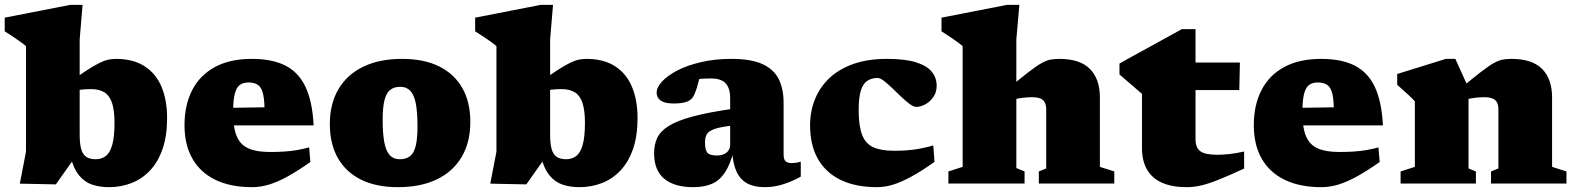

<svg xmlns="http://www.w3.org/2000/svg" viewBox="-34 -759 6520 794"><path d="M257 -112.5H279L197 3.5L48 0.5L73.5 -132V-568Q66.5 -574.5 53.2 -584.2Q40 -594 22.5 -605.5Q5 -617 -14.5 -629.5V-686L257 -739H307.5L295.5 -596V-202Q295.5 -164 302 -141.8Q308.5 -119.5 323.2 -110Q338 -100.5 361.5 -100.5Q385.5 -100.5 403 -113.5Q420.5 -126.5 430 -159.5Q439.5 -192.5 439.5 -251Q439.5 -302 429.5 -332.8Q419.5 -363.5 398 -377Q376.5 -390.5 342 -390.5Q332 -390.5 318.8 -389.8Q305.5 -389 291 -387.2Q276.5 -385.5 263.5 -382L253.5 -419Q297 -450.5 326.8 -469.5Q356.5 -488.5 376.8 -498.5Q397 -508.5 413 -512Q429 -515.5 445.5 -515.5Q516 -515.5 563.2 -485.5Q610.5 -455.5 633.8 -400.5Q657 -345.5 657 -271Q657 -196.5 638.2 -142.8Q619.5 -89 586.5 -54Q553.5 -19 509.8 -2Q466 15 416.5 15Q380 15 348.5 5Q317 -5 293.8 -32.8Q270.5 -60.5 257 -112.5Z M1007.5 -515.5Q1091.5 -515.5 1146.2 -487.8Q1201 -460 1229.5 -399.5Q1258 -339 1263 -240.5H875.5V-312.5L1112 -316L1060 -279.5Q1061 -337 1054.8 -366.8Q1048.5 -396.5 1033.5 -407.2Q1018.5 -418 994 -418Q972 -418 958 -408Q944 -398 937 -371.5Q930 -345 930 -294Q930 -231.5 944.8 -196Q959.5 -160.5 993 -145.5Q1026.5 -130.5 1081.5 -130.5Q1113.5 -130.5 1141 -132.2Q1168.5 -134 1193.8 -138.2Q1219 -142.5 1244.5 -149.5L1249.5 -89Q1199 -53.5 1157.2 -30.2Q1115.5 -7 1079.5 4Q1043.5 15 1009 15Q919.5 15 857 -15.2Q794.5 -45.5 761.8 -102.8Q729 -160 729 -241.5Q729 -324 760.5 -385.8Q792 -447.5 854.2 -481.5Q916.5 -515.5 1007.5 -515.5Z M1619.5 -100.5Q1645.5 -100.5 1661.8 -113.2Q1678 -126 1685.2 -155.8Q1692.5 -185.5 1692.5 -236.5Q1692.5 -295.5 1685.5 -331.2Q1678.5 -367 1662.8 -383.5Q1647 -400 1621.5 -400Q1595.5 -400 1579.5 -387.2Q1563.5 -374.5 1556 -344.8Q1548.5 -315 1548.5 -264Q1548.5 -205.5 1555.5 -169.5Q1562.5 -133.5 1578 -117Q1593.5 -100.5 1619.5 -100.5ZM1611.5 15Q1522 15 1459.2 -16Q1396.5 -47 1363.2 -105.5Q1330 -164 1330 -246Q1330 -330 1365.8 -390.5Q1401.5 -451 1468.2 -483.2Q1535 -515.5 1629 -515.5Q1719 -515.5 1781.8 -484.5Q1844.5 -453.5 1877.8 -395.2Q1911 -337 1911 -255Q1911 -170.5 1875.2 -110Q1839.5 -49.5 1772.5 -17.2Q1705.5 15 1611.5 15Z M2202.5 -112.5H2224.5L2142.5 3.5L1993.5 0.5L2019 -132V-568Q2012 -574.5 1998.8 -584.2Q1985.5 -594 1968 -605.5Q1950.5 -617 1931 -629.5V-686L2202.5 -739H2253L2241 -596V-202Q2241 -164 2247.5 -141.8Q2254 -119.5 2268.8 -110Q2283.5 -100.5 2307 -100.5Q2331 -100.5 2348.5 -113.5Q2366 -126.5 2375.5 -159.5Q2385 -192.5 2385 -251Q2385 -302 2375 -332.8Q2365 -363.5 2343.5 -377Q2322 -390.5 2287.5 -390.5Q2277.5 -390.5 2264.2 -389.8Q2251 -389 2236.5 -387.2Q2222 -385.5 2209 -382L2199 -419Q2242.5 -450.5 2272.2 -469.5Q2302 -488.5 2322.2 -498.5Q2342.5 -508.5 2358.5 -512Q2374.5 -515.5 2391 -515.5Q2461.5 -515.5 2508.8 -485.5Q2556 -455.5 2579.2 -400.5Q2602.5 -345.5 2602.5 -271Q2602.5 -196.5 2583.8 -142.8Q2565 -89 2532 -54Q2499 -19 2455.2 -2Q2411.5 15 2362 15Q2325.5 15 2294 5Q2262.5 -5 2239.2 -32.8Q2216 -60.5 2202.5 -112.5Z M3002.5 -310V-240.5Q2963 -236.5 2939 -230.8Q2915 -225 2902.5 -217Q2890 -209 2885.8 -197.5Q2881.5 -186 2881.5 -170Q2881.5 -139.5 2891 -127.8Q2900.5 -116 2930 -116Q2947.5 -116 2959.8 -121.5Q2972 -127 2978.8 -137Q2985.5 -147 2985.5 -160V-353.5Q2985.5 -394 2967 -414.2Q2948.5 -434.5 2906.5 -434.5Q2882 -434.5 2867.2 -433.2Q2852.5 -432 2842.5 -430L2866.5 -473Q2862 -449.5 2857.2 -430.5Q2852.5 -411.5 2847.8 -396.2Q2843 -381 2837 -367.5Q2828.5 -347 2808.2 -339Q2788 -331 2751.5 -331Q2715.5 -331 2698.5 -343Q2681.5 -355 2681.5 -375.5Q2681.5 -398 2704 -422.2Q2726.5 -446.5 2767.5 -467.8Q2808.5 -489 2865.2 -502.2Q2922 -515.5 2991 -515.5Q3072 -515.5 3119 -494Q3166 -472.5 3186.2 -432Q3206.5 -391.5 3206.5 -334.5V-120Q3206.5 -106.5 3210.2 -98.8Q3214 -91 3221.5 -87.8Q3229 -84.5 3240.5 -84.5Q3248 -84.5 3256.8 -85.8Q3265.5 -87 3277.5 -90.5V-28.5Q3245.5 -10.5 3207.2 2.2Q3169 15 3128.5 15Q3085 15 3056.2 -0.5Q3027.5 -16 3012.2 -48.5Q2997 -81 2994 -132L3001 -138Q2986 -79 2964 -45.8Q2942 -12.5 2910 1.2Q2878 15 2832.5 15Q2755.5 15 2713.2 -19.5Q2671 -54 2671 -126Q2671 -161 2683.8 -188.5Q2696.5 -216 2731.2 -238Q2766 -260 2831.5 -277.5Q2897 -295 3002.5 -310Z M3633 -515.5Q3709.5 -515.5 3754.5 -501.2Q3799.5 -487 3819.5 -462Q3839.5 -437 3839.5 -404.5Q3839.5 -377.5 3825.8 -357.8Q3812 -338 3792.5 -327.5Q3773 -317 3755 -317Q3744 -317 3727.5 -329.2Q3711 -341.5 3692.5 -359.2Q3674 -377 3655.5 -394.8Q3637 -412.5 3621.5 -424.5Q3606 -436.5 3595.5 -436.5Q3571 -436.5 3553.2 -425.2Q3535.5 -414 3526.2 -385.2Q3517 -356.5 3517 -304Q3517 -238.5 3531 -201.8Q3545 -165 3577.2 -150.2Q3609.5 -135.5 3664 -135.5Q3712 -135.5 3749.8 -141Q3787.5 -146.5 3825.5 -157.5L3830.5 -89.5Q3774 -49.5 3731.5 -26.8Q3689 -4 3656 5.5Q3623 15 3593 15Q3504.5 15 3442.5 -15Q3380.5 -45 3348.2 -102.2Q3316 -159.5 3316 -240.5Q3316 -298 3336 -348Q3356 -398 3395.8 -435.8Q3435.5 -473.5 3495 -494.5Q3554.5 -515.5 3633 -515.5Z M4262 -50 4292.5 -62.5V-306.5Q4292.5 -323.5 4287 -334.8Q4281.5 -346 4268.8 -351.5Q4256 -357 4233 -357Q4213 -357 4191 -354Q4169 -351 4147.5 -345L4134.5 -392Q4187 -436 4219.8 -461.2Q4252.5 -486.5 4273.2 -498Q4294 -509.5 4310.5 -512.5Q4327 -515.5 4347 -515.5Q4432 -515.5 4473.2 -474Q4514.5 -432.5 4514.5 -356V-69L4574 -50V0H4262ZM4203 0H3888V-50L3947 -69V-568Q3940 -574.5 3926.8 -584.2Q3913.5 -594 3896.2 -605.5Q3879 -617 3859.5 -629.5V-686L4131 -739H4181.5L4169 -596V-64L4203 -50Z M4910 -184Q4910 -148.5 4929.5 -133.8Q4949 -119 5000.5 -119Q5023.5 -119 5050.8 -122Q5078 -125 5111 -132.5V-62Q5047.5 -32.5 5005.5 -15.8Q4963.5 1 4933 8Q4902.5 15 4873 15Q4813.5 15 4772.2 -3Q4731 -21 4709.8 -57.2Q4688.5 -93.5 4688.5 -148V-371L4595.5 -451V-496Q4604 -501.5 4625.2 -513Q4646.5 -524.5 4675.2 -540.5Q4704 -556.5 4736.2 -574Q4768.5 -591.5 4798.8 -608.5Q4829 -625.5 4853.5 -638.5H4910V-490ZM4818.5 -386.5 4820.5 -500.5H5093.5L5091 -386.5Z M5429.5 -515.5Q5513.5 -515.5 5568.2 -487.8Q5623 -460 5651.5 -399.5Q5680 -339 5685 -240.5H5297.5V-312.5L5534 -316L5482 -279.5Q5483 -337 5476.8 -366.8Q5470.5 -396.5 5455.5 -407.2Q5440.5 -418 5416 -418Q5394 -418 5380 -408Q5366 -398 5359 -371.5Q5352 -345 5352 -294Q5352 -231.5 5366.8 -196Q5381.5 -160.5 5415 -145.5Q5448.5 -130.5 5503.5 -130.5Q5535.5 -130.5 5563 -132.2Q5590.5 -134 5615.8 -138.2Q5641 -142.5 5666.5 -149.5L5671.5 -89Q5621 -53.5 5579.2 -30.2Q5537.5 -7 5501.5 4Q5465.5 15 5431 15Q5341.5 15 5279 -15.2Q5216.5 -45.5 5183.8 -102.8Q5151 -160 5151 -241.5Q5151 -324 5182.5 -385.8Q5214 -447.5 5276.2 -481.5Q5338.5 -515.5 5429.5 -515.5Z M6039 -395V-62.5L6069.5 -50V0H5758V-50L5817 -69V-340Q5807.5 -351 5790.8 -366.2Q5774 -381.5 5744 -408.5V-453L5945 -515.5H5984.5ZM6132 -50 6162.5 -62.5V-306.5Q6162.5 -323.5 6157 -334.8Q6151.5 -346 6138.8 -351.5Q6126 -357 6103 -357Q6083 -357 6061 -354Q6039 -351 6017.5 -345L6004.5 -392Q6057 -436 6089.8 -461.2Q6122.5 -486.5 6143.2 -498Q6164 -509.5 6180.5 -512.5Q6197 -515.5 6217 -515.5Q6302 -515.5 6343.2 -474Q6384.5 -432.5 6384.5 -356V-69L6444 -50V0H6132Z"/></svg>

Font: Newsreader 9pt ExtraBold
Style: Regular
Weight: 800
Designer: Hugues Gentile
Foundry: Production Type
Version: Version 1.003